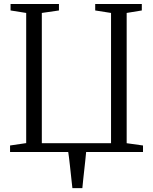

<svg xmlns="http://www.w3.org/2000/svg" viewBox="-20 -763 768 964"><path d="M393.5 181.5H343.5Q342.5 173 340.5 154.8Q338.5 136.5 336 113.5Q333.5 90.5 331 67.5Q328.5 44.5 326.2 26.2Q324 8 322.5 0H30.5V-32.5L111.5 -44.5V-698L33 -710.5V-743H276V-710.5L190 -698V-44H537.5V-698L458 -710.5V-743H692V-710.5L616 -698V-44L698 -32.5V0H412.5Q410.5 22.5 408 45.2Q405.5 68 403 90.8Q400.5 113.5 398 136.2Q395.5 159 393.5 181.5Z"/></svg>

Font: Merriweather 72pt Light
Style: Regular
Weight: 300
Version: Version 2.100